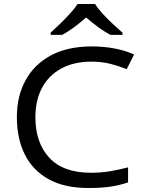

<svg xmlns="http://www.w3.org/2000/svg" viewBox="-20 -942 732 972"><path d="M442.9 -629.9Q355 -629.9 291.5 -595.9Q228 -562 193.6 -499Q159.2 -436 159.2 -348.6Q159.2 -219.2 229.7 -143.3Q300.3 -67.4 440.4 -67.4Q491.7 -67.4 537.8 -75.2Q584 -83 628.4 -94.7V-18.6Q585.4 -3.9 539.3 2.9Q493.2 9.8 427.2 9.8Q307.1 9.8 226.8 -34.4Q146.5 -78.6 106 -159.2Q65.4 -239.7 65.4 -349.6Q65.4 -455.1 109.4 -535.6Q153.3 -616.2 237.8 -661.6Q322.3 -707 444.3 -707Q504.9 -707 560.3 -696.5Q615.7 -686 658.7 -666L621.6 -591.8Q585.9 -606.4 541.3 -618.2Q496.6 -629.9 442.9 -629.9ZM373 -921.9H461.4Q474.6 -899.9 499.3 -873Q523.9 -846.2 551.5 -820.6Q579.1 -794.9 600.1 -776.4V-765.6H538.6Q509.3 -781.2 477.8 -804.2Q446.3 -827.1 416 -853.5Q386.2 -827.1 355.5 -804.4Q324.7 -781.7 295.4 -765.6H236.3V-776.4Q257.3 -795.4 283.7 -821Q310.1 -846.7 334.5 -873.3Q358.9 -899.9 373 -921.9Z"/></svg>

Font: Lunasima
Style: Regular
Weight: 400
Designer: The DocRepair Project, Monotype Design Team
Foundry: Google
Version: Version 2.009